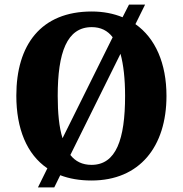

<svg xmlns="http://www.w3.org/2000/svg" viewBox="-20 -775 795 835"><path d="M186 -43 145 40H216L242 -13C281 2 326 10 378 10C587 10 704 -137 704 -358C704 -499 656 -609 569 -670L611 -755H541L513 -700C474 -716 429 -725 379 -725C158 -725 51 -580 51 -359C51 -216 96 -104 186 -43ZM470 -613 252 -174C237 -221 231 -284 231 -358C231 -547 271 -657 379 -657C418 -657 448 -642 470 -613ZM378 -58C338 -58 308 -73 286 -101L504 -541C517 -494 524 -432 524 -358C524 -169 485 -58 378 -58Z"/></svg>

Font: Noto Serif Hebrew SemiCondensed ExtraBold
Style: Regular
Weight: 800
Width: 4
Designer: Monotype Design Team
Foundry: Monotype Imaging Inc.
Version: Version 2.004